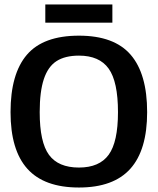

<svg xmlns="http://www.w3.org/2000/svg" viewBox="-20 -821 703 856"><path d="M182 -801H481V-720H182ZM27 -321Q27 -492 100 -577Q173 -662 332 -662Q489 -662 562.5 -577Q636 -492 636 -321Q636 -152 561 -68.5Q486 15 332 15Q177 15 102 -68.5Q27 -152 27 -321ZM506 -321Q506 -457 464.5 -515Q423 -573 332 -573Q270 -573 232 -548.5Q194 -524 175.5 -468.5Q157 -413 157 -321Q157 -187 198.5 -130.5Q240 -74 332 -74Q423 -74 464.5 -131Q506 -188 506 -321Z"/></svg>

Font: Pridi Medium
Style: Regular
Weight: 500
Designer: Katatrad Team
Foundry: CadsonDemak
Version: Version 1.001